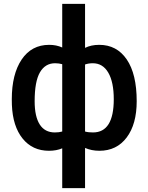

<svg xmlns="http://www.w3.org/2000/svg" viewBox="-20 -770 768 993"><path d="M41 -256.8 41.5 -227.5Q45.9 -116.7 96.9 -53.5Q147.9 9.8 233.4 9.8Q272 9.8 301.8 -2.9V203.1H419.9V-4.9Q453.6 9.8 494.1 9.8Q583.5 9.8 635.3 -59.1Q687 -127.9 687 -246.6Q687 -387.2 635.5 -462.6Q584 -538.1 493.2 -538.1Q451.2 -538.1 419.9 -522.5V-750H301.8V-524.4Q271.5 -538.1 234.4 -538.1Q143.1 -538.1 92 -462.2Q41 -386.2 41 -256.8ZM568.4 -256.8Q568.4 -85 460.9 -85Q436 -85 419.9 -89.8V-436.5Q438 -442.9 460 -442.9Q511.7 -442.9 540 -394.3Q568.4 -345.7 568.4 -256.8ZM159.2 -246.6Q159.2 -348.6 186.5 -395.8Q213.9 -442.9 264.6 -442.9Q285.2 -442.9 301.8 -438V-89.8Q285.6 -85 263.7 -85Q211.9 -85 185.5 -126.2Q159.2 -167.5 159.2 -246.6Z"/></svg>

Font: FAU Chimera Medium
Style: Regular
Weight: 500
Version: Version 1.002;hotconv 1.0.117;makeotfexe 2.5.65602